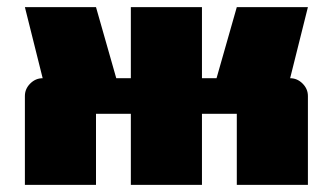

<svg xmlns="http://www.w3.org/2000/svg" viewBox="-20 -520 936 540"><path d="M548 -300H589L646 -500H846L796 -300Q816 -300 831 -285Q846 -270 846 -250V0H646V-200H548V0H348V-200H250V0H50V-250Q50 -270 65 -285Q80 -300 100 -300L50 -500H250L307 -300H348V-500H548Z"/></svg>

Font: Tokeely Brookings
Style: Regular
Weight: 400
Designer: Peter Wiegel
Foundry: Peter Wiegel
Version: Version 2.001